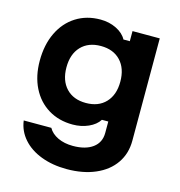

<svg xmlns="http://www.w3.org/2000/svg" viewBox="-121 -736 993 1062"><g transform="rotate(15 375.0 -205.0)"><path d="M356.1 218.6Q274.8 218.6 209.7 193.8Q144.5 169 104.9 123.8Q65.3 78.7 57.7 20H215.7Q232.7 50.5 269.9 68.2Q307.2 85.8 356.1 85.8Q428.6 85.8 469.8 55.2Q511 24.7 511 -30V-95.3H474.5Q455.1 -64.7 413.9 -46.3Q372.7 -28 324.3 -28Q245 -28 184.6 -64.8Q124.2 -101.7 90.9 -168.3Q57.7 -234.8 57.7 -322.6Q57.7 -413.8 90.9 -483.1Q124.2 -552.5 184.6 -590.8Q245 -629.1 324.3 -629.1Q374.3 -629.1 415.5 -608.8Q456.7 -588.5 474.5 -555.2H511V-613.1H667V-26.6Q667 46.4 628.8 102Q590.5 157.7 519.9 188.1Q449.3 218.6 356.1 218.6ZM364 -162.2Q435.9 -162.2 477.1 -205.9Q518.3 -249.7 518.3 -325.3Q518.3 -400.9 477.1 -444.6Q435.9 -488.3 364.1 -488.3Q292.3 -488.3 251 -444.6Q209.8 -400.9 209.8 -325.3Q209.8 -249.7 251 -205.9Q292.2 -162.2 364 -162.2Z"/></g></svg>

Font: Martian Mono VF sWd Rg
Style: Regular
Weight: 400
Width: 6
Monospace: yes
Designer: Roman Shamin
Foundry: Evil Martians
Version: Version 1.100